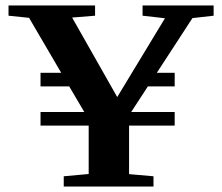

<svg xmlns="http://www.w3.org/2000/svg" viewBox="-20 -683 813 703"><path d="M213.4 0V-37.6L304.7 -45.9V-223.1H128.4V-272.9H288.6L233.4 -366.7H128.4V-416.5H204.1L86.4 -617.7L11.2 -625.5V-663.1H328.1V-625.5L244.1 -618.7L409.2 -327.6L584 -616.2L502 -625.5V-663.1H762.2V-625.5L684.6 -616.7L554.2 -416.5H619.6V-366.7H521.5L460.4 -272.9H619.6V-223.1H452.6V-45.4L542 -37.6V0Z"/></svg>

Font: Elstob 18pt
Style: Bold
Weight: 700
Designer: Peter S. Baker
Version: Version 1.015